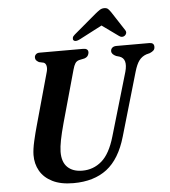

<svg xmlns="http://www.w3.org/2000/svg" viewBox="-60 -962 910 1029"><g transform="rotate(-5 394.5 -448.0)"><path d="M522.5 -218 622 -557Q641.5 -627 598 -641.5L580.5 -646.5Q555.5 -658 556 -675Q556 -685.5 564 -692.8Q572 -700 587 -700H763.5Q789 -700 789 -678Q789 -665.5 782.2 -658.8Q775.5 -652 761.5 -646L742.5 -641Q718.5 -632.5 703.5 -612.8Q688.5 -593 677 -553L578 -213Q544 -95 474 -41.2Q404 12.5 294 12.5Q225.5 12.5 180.8 -10Q136 -32.5 114.2 -70.8Q92.5 -109 93 -156.5Q93.5 -187 103.5 -230.8Q113.5 -274.5 124 -311.5L202.5 -594Q207.5 -612 204.5 -626Q201.5 -640 190.5 -644.5L165.5 -650Q154.5 -656.5 150.2 -662Q146 -667.5 146 -677.5Q146.5 -686.5 153.5 -693.2Q160.5 -700 173 -700H408Q434.5 -700 434.5 -679Q434 -669.5 428.5 -661Q423 -652.5 409.5 -648L381 -642Q367 -638 359.8 -626.8Q352.5 -615.5 346.5 -593.5L268 -312Q253.5 -259 246.5 -223Q239.5 -187 239 -161Q238.5 -105.5 267.2 -77.8Q296 -50 347 -50Q406.5 -50 451.2 -88.5Q496 -127 522.5 -218ZM395.5 -753Q370 -739.5 360 -750.5Q356 -755.5 357.8 -763.8Q359.5 -772 370 -780.5L489 -881Q503.5 -893 514.5 -900.2Q525.5 -907.5 539 -907.5Q553 -907.5 560.2 -900.2Q567.5 -893 575.5 -881L641.5 -779.5Q647 -770.5 644.2 -762.5Q641.5 -754.5 635.5 -750.5Q620.5 -740 604 -753L516.5 -816Z"/></g></svg>

Font: Fraunces 72pt S050 SemiBold
Style: Italic
Weight: 600
Italic angle: -16°
Version: Version 1.000; ttfautohint (v1.8.3)